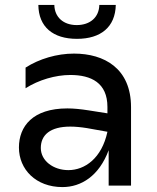

<svg xmlns="http://www.w3.org/2000/svg" viewBox="-20 -755 638 781"><path d="M422 0H513V-319C513 -477 404 -537 281 -537C212 -537 140 -516 84 -480V-396C137 -430 206 -450 266 -450C351 -450 417 -418 417 -320V-294L341 -306C309 -311 280 -314 254 -314C113 -314 57 -241 57 -155C57 -66 126 6 234 6C310 6 383 -39 422 -144ZM293 -597C390 -597 449 -645 451 -735H384C383 -685 347 -653 292 -653C238 -653 202 -685 201 -735H136C137 -645 196 -597 293 -597ZM146 -153C146 -206 184 -240 266 -240C285 -240 308 -238 333 -234L417 -219C394 -111 325 -63 258 -63C197 -63 146 -101 146 -153Z"/></svg>

Font: Chess Sans Medium
Style: Regular
Weight: 500
Designer: Wolf Bōese
Foundry: Wolf Bōese
Version: Version 7.223;Glyphs 3.3 (3306)